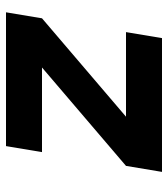

<svg xmlns="http://www.w3.org/2000/svg" viewBox="20 -580 560 640"><g transform="rotate(90 300.0 -260.0)"><path d="M21 0 41 -120 369 -400H87L107 -520H553L533 -400L205 -120H487L467 0Z"/></g></svg>

Font: Iosevka Aile Heavy
Style: Italic
Weight: 900
Italic angle: -9°
Designer: Belleve Invis
Foundry: Belleve Invis
Version: Version 31.1.0; ttfautohint (v1.8.4)